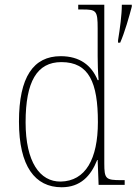

<svg xmlns="http://www.w3.org/2000/svg" viewBox="-20 -780 576 810"><path d="M240 10C319 10 363 -37 390 -105H392L396 0H506V-20H492C426 -20 420 -25 420 -91V-760H310V-740H327C386 -740 392 -736 392 -660V-543C392 -513 393 -477 396 -442H392C366 -505 316 -543 236 -543C121 -543 60 -455 60 -267C60 -78 128 10 240 10ZM478 -610V-600H487C506 -643 525 -710 536 -752V-760H494C494 -718 486 -659 478 -610ZM236 -14C148 -13 88 -97 88 -264C88 -436 136 -518 239 -518C356 -518 393 -431 393 -265C393 -109 341 -16 236 -14Z"/></svg>

Font: Noto Serif Thai SemiCondensed Thin
Style: Regular
Weight: 100
Width: 4
Designer: Monotype Design Team
Foundry: Monotype Imaging Inc.
Version: Version 2.002